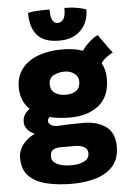

<svg xmlns="http://www.w3.org/2000/svg" viewBox="-65 -813 745 1108"><g transform="rotate(-5 308.0 -258.5)"><path d="M329.5 -132.5Q295 -132.5 265.2 -136Q235.5 -139.5 211 -145.5Q199.5 -135.5 199.5 -124Q199.5 -111 213.2 -100.8Q227 -90.5 253 -90.5H253.5Q284 -92.5 318 -93.8Q352 -95 402 -95Q481.5 -95 532 -58.8Q582.5 -22.5 582.5 57.5Q582.5 127.5 545.8 169.8Q509 212 446.5 230.8Q384 249.5 307.5 249.5Q228.5 249.5 163.2 234.5Q98 219.5 59.2 181.5Q20.5 143.5 20.5 74Q20.5 34.5 45.8 0.2Q71 -34 117 -57Q85.5 -71.5 72.5 -90Q59.5 -108.5 59.5 -129.5Q59.5 -156 72.2 -174.2Q85 -192.5 100.5 -202.5Q72.5 -229.5 60.5 -262.5Q48.5 -295.5 48.5 -330Q48.5 -395 83 -439.2Q117.5 -483.5 178 -505.8Q238.5 -528 315.5 -528Q385.5 -528 436.5 -510Q452.5 -534.5 478.5 -558Q504.5 -581.5 529 -592.5Q537 -581 551.2 -560.5Q565.5 -540 580.8 -519Q596 -498 606.5 -484.5Q588.5 -476 569.5 -462Q550.5 -448 537.5 -429Q559.5 -389.5 559.5 -336.5Q559.5 -235 496.2 -183.8Q433 -132.5 329.5 -132.5ZM314.5 -265.5Q354.5 -265.5 377 -282.5Q399.5 -299.5 399.5 -336Q399.5 -365 375.2 -382.2Q351 -399.5 321 -399.5Q286.5 -399.5 257.2 -385.2Q228 -371 228 -334.5Q228 -299.5 253.2 -282.5Q278.5 -265.5 314.5 -265.5ZM311.5 142.5Q357 142.5 386.5 127.8Q416 113 416 82.5Q416 55 393.5 44.2Q371 33.5 343.5 33.5H259.5Q233.5 33.5 216.2 43Q199 52.5 199 82.5Q199 111.5 229.8 127Q260.5 142.5 311.5 142.5ZM476.5 -745.5Q476.5 -672 430.8 -626Q385 -580 306.5 -580Q230 -580 191.2 -613Q152.5 -646 143 -706.5Q139.5 -727 139.5 -754.5Q153.5 -759 176.8 -761Q200 -763 224 -763.5Q248 -764 264.5 -764Q264.5 -739 267.5 -724Q275.5 -682.5 306 -682.5Q326 -682.5 338.5 -700.2Q351 -718 351 -765.5Q392 -765.5 425.8 -759.2Q459.5 -753 476.5 -745.5Z"/></g></svg>

Font: Grandstander ExtraBold
Style: Regular
Weight: 800
Designer: Tyler Finck
Foundry: Etcetera Type Co
Version: Version 1.200; ttfautohint (v1.8.3)